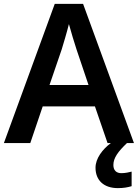

<svg xmlns="http://www.w3.org/2000/svg" viewBox="-20 -737 711 989"><path d="M534 0H551C508 32 472 79 472 127C472 191 514 232 587 232C617 232 638 228 658 222V147C646 150 626 155 605 155C580 155 564 141 564 113C564 76 589 43 634 0H670L408 -717H262L0 0H136L200 -189H469ZM374 -483 436 -299H235L298 -483C305 -506 325 -572 335 -613C344 -579 365 -510 374 -483Z"/></svg>

Font: Noto Sans Tai Tham SemiBold
Style: Regular
Weight: 600
Designer: Monotype Design Team 2013. Revised by David WIlliams 2020
Foundry: Monotype Imaging Inc.
Version: Version 2.002